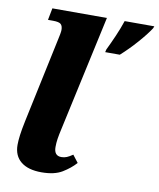

<svg xmlns="http://www.w3.org/2000/svg" viewBox="-86 -828 750 905"><g transform="rotate(10 289.5 -375.0)"><path d="M375 -613Q392 -648 408.5 -686Q425 -724 437 -760H579L575 -750Q555 -719 518 -677Q481 -635 442 -600H372ZM174 10Q110 10 75.5 -18Q41 -46 41 -98Q41 -118 44.5 -145Q48 -172 57 -215L143 -620Q146 -633 148.5 -646.5Q151 -660 151 -667Q151 -686 142 -694.5Q133 -703 104 -703H80L91 -760H352L232 -209Q225 -178 222 -158.5Q219 -139 219 -119Q219 -77 254 -77Q268 -77 280 -82Q292 -87 308 -98L335 -63Q310 -35 273 -12.5Q236 10 174 10Z"/></g></svg>

Font: Noto Serif ExtraBold
Style: Italic
Weight: 800
Italic angle: -12°
Designer: Monotype Design Team
Foundry: Monotype Imaging Inc.
Version: Version 2.013